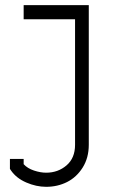

<svg xmlns="http://www.w3.org/2000/svg" viewBox="-20 -699 432 737"><path d="M70.8 -68.8Q85.4 -52.7 110.4 -44.4Q135.3 -36.1 157.2 -36.1Q202.6 -36.1 235.4 -64.2Q268.1 -92.3 268.1 -143.1V-625H70.8V-679.2H320.8V-143.1Q320.8 -93.3 297.4 -55.9Q273.9 -18.6 237.3 -0.2Q200.7 18.1 157.2 18.1Q119.1 18.1 80.8 1.5Q42.5 -15.1 22 -44.9L18.1 -50.8V-88.9H70.8Z"/></svg>

Font: Rawengulk
Style: Demibold
Weight: 600
Version: Version 0.92